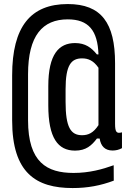

<svg xmlns="http://www.w3.org/2000/svg" viewBox="-20 -750 660 972"><path d="M224.5 -314V-216.5C224.5 -52 273 12.5 360 12.5C415.5 12.5 444 -13.5 470.5 -48.5H484.5C490.5 -10.5 511 12 550 12C566 12 582 8.5 597.5 0V-80C570.5 -73 562.5 -79.5 562.5 -124V-430C562.5 -634 493 -729.5 323 -729.5C135 -729.5 41.5 -615 41.5 -368.5V-140C41.5 126 163 202 347.5 202C424 202 489.5 189.5 556 164.5L555.5 86.5C499 107 432 125.5 352.5 125.5C218 125.5 122 72.5 122 -141.5V-374C122 -570 195.5 -652 323 -652C428 -652 474.5 -596 478.5 -474.5H470.5C443 -508.5 412.5 -532 360 -532C278.5 -532 224.5 -476 224.5 -314ZM312 -234.5V-298C312 -421 340.5 -454.5 395.5 -454.5C427 -454.5 453.5 -443 478.5 -407V-116.5C453 -77 426.5 -65.5 395.5 -65.5C338 -65.5 312 -105.5 312 -234.5Z"/></svg>

Font: Monaspace Argon Medium
Style: Regular
Weight: 500
Designer: Riley Cran & the Lettermatic Team
Foundry: Lettermatic
Version: Version 1.000 (Monaspace Argon)